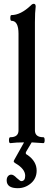

<svg xmlns="http://www.w3.org/2000/svg" viewBox="-20 -746 268 1006"><path d="M34 4Q27 4 27 -11.5Q27 -27 34 -27Q77 -27 77 -63V-569Q77 -637 40 -637Q34 -637 34 -652Q34 -667 40 -667Q88 -667 141 -717Q149 -726 157 -726Q167 -726 167 -712Q163 -682 163 -630V-63Q163 -27 207 -27Q214 -27 214 -11.5Q214 4 207 4Q186 2 146 0L118 47Q115 52 115 56Q115 62 124 66Q172 99 172 148Q172 189 142 214.5Q112 240 73 240Q15 240 15 199Q15 185 22 177Q29 169 39 169Q51 169 67 186Q86 203 91 203Q112 203 112 175Q112 139 60 109Q52 104 52 100Q52 97 54 93L106 0Q65 0 34 4Z"/></svg>

Font: Junicode Cond Medium
Style: Regular
Weight: 500
Width: 3
Designer: Peter S. Baker
Version: Version 2.201